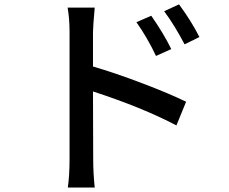

<svg xmlns="http://www.w3.org/2000/svg" viewBox="-20 -802 1040 872"><path d="M885.7 -633.8 818.4 -600.6Q773.4 -686.5 725.6 -751L793 -782.2Q848.6 -707 885.7 -633.8ZM757.8 -579.1 688.5 -547.9Q649.4 -630.9 599.6 -701.2L667 -730.5Q724.6 -647.5 757.8 -579.1ZM402.3 -656.2V-500Q502.9 -470.7 627.4 -423.3Q752 -376 825.2 -339.8L781.2 -232.4Q627 -313.5 402.3 -386.7L403.3 -78.1Q403.3 -15.6 410.2 49.8H288.1Q295.9 -6.8 295.9 -78.1V-656.2Q295.9 -717.8 287.1 -767.6H410.2Q402.3 -678.7 402.3 -656.2Z"/></svg>

Font: Gen Shin Gothic Monospace Medium
Style: Regular
Weight: 500
Designer: [Source Han Sans]
Ryoko NISHIZUKA  (kana & ideographs); Paul D. Hunt (Latin, Greek & Cyrillic); Wenlong ZHANG  (bopomofo
Version: Version 1.002.20150607